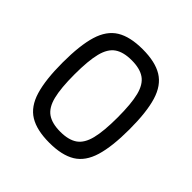

<svg xmlns="http://www.w3.org/2000/svg" viewBox="-169 -778 938 938"><g transform="rotate(45 300.0 -309.0)"><path d="M300 14Q213 14 162.5 -17Q112 -48 90.5 -119.5Q69 -191 69 -309Q69 -428 90.5 -499Q112 -570 162.5 -601Q213 -632 300 -632Q387 -632 437.5 -601Q488 -570 509.5 -499Q531 -428 531 -309Q531 -191 509.5 -119.5Q488 -48 437.5 -17Q387 14 300 14ZM300 -62Q357 -62 389.5 -84.5Q422 -107 435.5 -161Q449 -215 449 -309Q449 -404 435.5 -457.5Q422 -511 389.5 -533.5Q357 -556 300 -556Q243 -556 210.5 -533.5Q178 -511 164.5 -457.5Q151 -404 151 -309Q151 -215 164.5 -161Q178 -107 210.5 -84.5Q243 -62 300 -62Z"/></g></svg>

Font: Victor Mono Thin Medium
Style: Regular
Weight: 500
Monospace: yes
Version: Version 1.561;gftools[0.9.30]